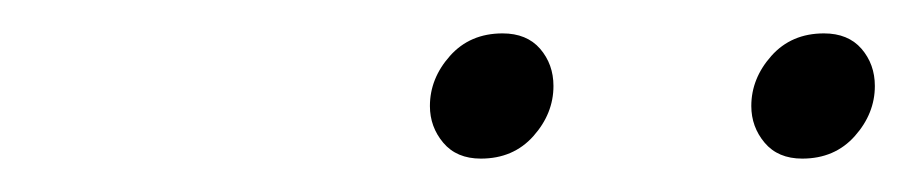

<svg xmlns="http://www.w3.org/2000/svg" viewBox="-20 -708 544 115"><path d="M268 -613Q253.5 -613 245.5 -622.5Q237.5 -632 237.5 -644.5Q237.5 -661 249.5 -674.5Q261.5 -688 281 -688Q295.5 -688 303.5 -678.8Q311.5 -669.5 311.5 -656.5Q311.5 -640 299.5 -626.5Q287.5 -613 268 -613ZM460.5 -613Q446 -613 438 -622.5Q430 -632 430 -644.5Q430 -661 442 -674.5Q454 -688 473.5 -688Q488 -688 496 -678.8Q504 -669.5 504 -656.5Q504 -640 492 -626.5Q480 -613 460.5 -613Z"/></svg>

Font: Newsreader 72pt ExtraLight
Style: Italic
Weight: 275
Italic angle: -17°
Designer: Hugues Gentile
Foundry: Production Type
Version: Version 1.003; ttfautohint (v1.8.3)